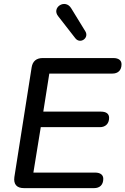

<svg xmlns="http://www.w3.org/2000/svg" viewBox="-20 -969 646 989"><path d="M103 0H465C493 0 512 -16 512 -48C512 -68 497 -80 470 -80H152L190 -314H495C522 -314 542 -331 542 -362C542 -383 527 -394 500 -394H203L234 -590H559C587 -590 606 -606 606 -638C606 -658 591 -670 564 -670H200C168 -670 148 -654 143 -622L54 -57C49 -20 66 0 103 0ZM280 -885 368 -772C393 -740 440 -773 420 -807L347 -926C316 -978 243 -930 280 -885Z"/></svg>

Font: SN Pro Medium
Style: Italic
Weight: 400
Italic angle: -9°
Designer: Tobias Whetton
Foundry: Supernotes
Version: Version 1.001;Glyphs 3.2 (3249)